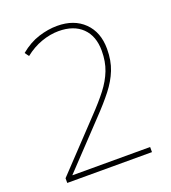

<svg xmlns="http://www.w3.org/2000/svg" viewBox="-133 -822 817 920"><g transform="rotate(-20 275.5 -362.0)"><path d="M52 -24 276 -261Q325 -312 357.5 -354Q390 -396 407 -440Q424 -484 424 -539Q424 -614 381 -656Q338 -698 261 -698Q218 -698 173 -682Q128 -666 88 -634L73 -655Q119 -693 168 -708.5Q217 -724 263 -724Q349 -724 400 -674Q451 -624 451 -539Q451 -479 432.5 -432.5Q414 -386 379.5 -342Q345 -298 296 -247L88 -27V-26H484V0H52Z"/></g></svg>

Font: Noto Sans Bengali Thin
Style: Regular
Weight: 100
Designer: Jelle Bosma - Monotype Design Team
Foundry: Monotype Imaging Inc.
Version: Version 2.003; ttfautohint (v1.8.4.7-5d5b)